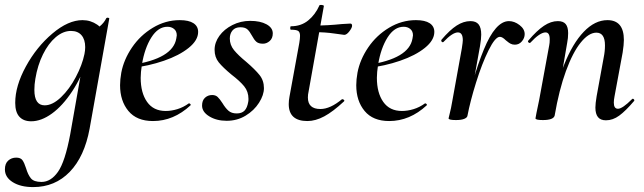

<svg xmlns="http://www.w3.org/2000/svg" viewBox="-45 -481 2622 782"><path d="M-25 209Q-25 185 -11.5 173Q2 161 21 161Q39 161 46.5 171.5Q54 182 61 204Q69 231 81 245.5Q93 260 124 260Q162 260 191 219Q220 178 241 66L293 -229L313 -246Q288 -168 249 -109Q210 -50 166.5 -18.5Q123 13 82 13Q51 13 34 -5.5Q17 -24 17 -62Q17 -131 60.5 -210.5Q104 -290 168.5 -344.5Q233 -399 291 -399Q324 -399 351 -380.5Q378 -362 381 -326L327 -357Q343 -359 361 -373.5Q379 -388 388 -407Q390 -409 393 -409Q396 -409 398.5 -407.5Q401 -406 400 -405L320 43Q299 157 239 219Q179 281 90 281Q39 281 7 261Q-25 241 -25 209ZM299 -261Q302 -276 302 -289Q302 -320 287 -337.5Q272 -355 244 -355Q212 -355 182 -329.5Q152 -304 130 -259.5Q108 -215 99 -160Q95 -137 95 -115Q95 -52 137 -52Q169 -52 203.5 -85Q238 -118 264 -167.5Q290 -217 299 -261Z M444 -134Q444 -157 449 -185Q459 -238 492.5 -287.5Q526 -337 577.5 -368Q629 -399 687 -399Q724 -399 743 -386.5Q762 -374 762 -351Q762 -317 723.5 -286Q685 -255 622.5 -233.5Q560 -212 491 -204L493 -217Q659 -242 673 -324Q675 -334 675 -337Q675 -354 664 -363Q653 -372 637 -372Q599 -372 571.5 -328.5Q544 -285 533 -218Q528 -186 528 -164Q528 -103 554 -66Q580 -29 630 -29Q653 -29 677.5 -36.5Q702 -44 724 -60H725Q728 -60 730.5 -57Q733 -54 731 -52Q662 12 578 12Q512 12 478 -29Q444 -70 444 -134Z M778 -51Q778 -72 790 -83Q802 -94 819 -94Q833 -94 841.5 -86Q850 -78 861 -61Q873 -41 885.5 -30Q898 -19 919 -19Q940 -19 951 -30.5Q962 -42 966 -66Q967 -70 967 -78Q967 -108 949.5 -129.5Q932 -151 898 -177Q863 -206 846 -227Q829 -248 829 -278Q829 -308 848.5 -335Q868 -362 901.5 -379Q935 -396 974 -396Q1015 -396 1040.5 -382Q1066 -368 1066 -345Q1066 -325 1053.5 -314Q1041 -303 1026 -303Q1008 -303 999 -311Q990 -319 981 -336Q972 -353 962.5 -361.5Q953 -370 934 -370Q913 -370 902 -357Q891 -344 891 -324Q891 -298 908 -277Q925 -256 958 -229Q994 -198 1012 -175.5Q1030 -153 1030 -122Q1030 -94 1010 -62.5Q990 -31 955.5 -10Q921 11 878 11Q837 11 807.5 -7Q778 -25 778 -51Z M1131 -57Q1131 -71 1134 -87L1174 -306Q1177 -324 1177 -335Q1177 -350 1169.5 -355Q1162 -360 1140 -360Q1137 -360 1137 -366Q1137 -374 1140 -374Q1181 -374 1210 -397.5Q1239 -421 1256 -459Q1256 -461 1262 -461Q1267 -461 1271 -459.5Q1275 -458 1274 -456L1212 -109Q1209 -96 1209 -84Q1209 -37 1260 -37Q1300 -37 1348 -77H1349Q1353 -77 1356 -74Q1359 -71 1356 -68Q1311 -26 1275.5 -7Q1240 12 1207 12Q1131 12 1131 -57ZM1237 -350 1239 -377Q1289 -377 1347 -383L1382 -385Q1389 -385 1389 -376Q1389 -368 1378 -353.5Q1367 -339 1357 -339Q1354 -339 1316.5 -344.5Q1279 -350 1237 -350Z M1406 -134Q1406 -157 1411 -185Q1421 -238 1454.5 -287.5Q1488 -337 1539.5 -368Q1591 -399 1649 -399Q1686 -399 1705 -386.5Q1724 -374 1724 -351Q1724 -317 1685.5 -286Q1647 -255 1584.5 -233.5Q1522 -212 1453 -204L1455 -217Q1621 -242 1635 -324Q1637 -334 1637 -337Q1637 -354 1626 -363Q1615 -372 1599 -372Q1561 -372 1533.5 -328.5Q1506 -285 1495 -218Q1490 -186 1490 -164Q1490 -103 1516 -66Q1542 -29 1592 -29Q1615 -29 1639.5 -36.5Q1664 -44 1686 -60H1687Q1690 -60 1692.5 -57Q1695 -54 1693 -52Q1624 12 1540 12Q1474 12 1440 -29Q1406 -70 1406 -134Z M2028 -395Q2050 -395 2071 -379Q2092 -363 2092 -342Q2092 -326 2080.5 -312.5Q2069 -299 2052 -299Q2042 -299 2034.5 -303Q2027 -307 2022 -311.5Q2017 -316 2015 -317Q2001 -331 1991 -331Q1972 -331 1945 -276.5Q1918 -222 1894 -145Q1870 -68 1859 -10L1849 -11Q1878 -163 1925.5 -279Q1973 -395 2028 -395ZM1782 1 1787 -20Q1789 -28 1792 -41.5Q1795 -55 1798 -74L1836 -284Q1840 -310 1840 -317Q1840 -349 1820 -349Q1798 -349 1761 -310Q1760 -309 1758 -309Q1755 -309 1753 -312.5Q1751 -316 1753 -319Q1787 -359 1815 -377Q1843 -395 1871 -395Q1894 -395 1904.5 -381.5Q1915 -368 1915 -340Q1915 -323 1910 -293L1859 -10Q1858 -2 1846 3Q1834 8 1812 8Q1782 8 1782 1Z M2380 -43Q2380 -59 2385 -89L2414 -248Q2419 -272 2419 -296Q2419 -348 2384 -348Q2353 -348 2320.5 -308Q2288 -268 2260 -191.5Q2232 -115 2214 -10L2198 -11Q2217 -128 2252 -216Q2287 -304 2332.5 -351.5Q2378 -399 2429 -399Q2496 -399 2496 -318Q2496 -299 2491 -267L2458 -89Q2455 -74 2455 -63Q2455 -38 2472 -38Q2490 -38 2529 -77Q2531 -79 2532 -79Q2535 -79 2537.5 -75.5Q2540 -72 2537 -69Q2503 -29 2477 -10Q2451 9 2423 9Q2401 9 2390.5 -4Q2380 -17 2380 -43ZM2136 1 2140 -21Q2150 -68 2151 -74L2192 -297Q2194 -306 2194 -321Q2194 -349 2177 -349Q2154 -349 2115 -307Q2114 -306 2112 -306Q2109 -306 2106.5 -309.5Q2104 -313 2107 -316Q2142 -357 2170.5 -376Q2199 -395 2227 -395Q2249 -395 2259 -383Q2269 -371 2269 -346Q2269 -326 2265 -306L2214 -10Q2209 8 2166 8Q2136 8 2136 1Z"/></svg>

Font: Cormorant Infant SemiBold
Style: Italic
Weight: 600
Italic angle: -10°
Designer: Christian Thalmann (Catharsis Fonts)
Foundry: Catharsis Fonts
Version: Version 4.000